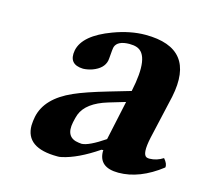

<svg xmlns="http://www.w3.org/2000/svg" viewBox="-74 -527 663 621"><g transform="rotate(15 257.0 -217.0)"><path d="M305.7 -48.3 299.3 -47.9Q232.9 -2.9 181.2 8.3Q172.4 10.3 167 9.8Q60.1 9.8 60.5 -65.9Q61 -80.1 64 -95.2Q77.6 -160.2 162.6 -197.8Q199.7 -214.4 272.9 -235.8L344.7 -256.8Q371.6 -382.3 323.2 -398.4Q313.5 -401.9 298.3 -401.9Q259.3 -401.4 251.5 -379.4Q249.5 -373.5 247.1 -339.8Q246.6 -335 246.1 -332Q240.2 -304.7 204.6 -291.5Q189 -286.1 173.8 -285.6Q123.5 -287.1 132.8 -336.4Q144 -389.2 234.9 -422.9Q291 -443.8 341.3 -443.8Q511.2 -443.8 476.1 -273.4Q475.6 -271.5 475.6 -271L442.9 -127Q430.2 -68.4 447.3 -61.5Q451.7 -60.1 456.5 -60.1Q481 -60.5 502 -74.2Q516.1 -58.1 513.7 -45.9Q441.9 9.8 371.1 9.8Q305.2 9.8 305.2 -44.9Q305.7 -46.9 305.7 -48.3ZM336.4 -217.8 280.8 -201.2Q211.4 -180.2 194.8 -137.2Q190.9 -126.5 187.5 -109.9Q176.3 -56.2 222.7 -50.8Q227.5 -50.3 232.4 -49.8Q256.3 -50.8 308.1 -85.9Z"/></g></svg>

Font: Linux Libertine Slanted O
Style: Bold Slanted
Weight: 700
Designer: Philipp H. Poll
Foundry: Philipp H. Poll
Version: Version 5.0.0